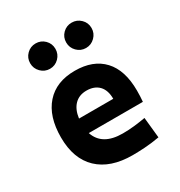

<svg xmlns="http://www.w3.org/2000/svg" viewBox="-179 -878 945 1010"><g transform="rotate(-30 293.0 -372.5)"><path d="M334 9.8Q199.7 9.8 126.5 -59.8Q53.2 -129.4 53.2 -259.8Q53.2 -386.7 115.5 -457Q177.7 -527.3 291 -527.3Q401.9 -527.3 462.4 -462.4Q522.9 -397.5 522.9 -273.4Q522.9 -238.3 520 -206.5H191.4Q221.7 -115.2 345.7 -115.2Q380.9 -115.2 415 -118.9Q449.2 -122.6 484.9 -128.9L497.6 -3.9Q447.8 4.9 406.7 7.3Q365.7 9.8 334 9.8ZM185.1 -298.3H393.1Q393.1 -350.6 366.5 -378.4Q339.8 -406.2 292 -406.2Q247.1 -406.2 219.5 -378.2Q191.9 -350.1 185.1 -298.3ZM403.3 -601.1Q371.6 -601.1 349.1 -623.8Q326.7 -646.5 326.7 -678.2Q326.7 -710.4 349.1 -732.7Q371.6 -754.9 403.3 -754.9Q435.1 -754.9 457.8 -732.7Q480.5 -710.4 480.5 -678.2Q480.5 -646.5 457.8 -623.8Q435.1 -601.1 403.3 -601.1ZM184.6 -601.1Q152.8 -601.1 130.4 -623.8Q107.9 -646.5 107.9 -678.2Q107.9 -710.4 130.4 -732.7Q152.8 -754.9 184.6 -754.9Q216.3 -754.9 238.8 -732.7Q261.2 -710.4 261.2 -678.2Q261.2 -646.5 238.8 -623.8Q216.3 -601.1 184.6 -601.1Z"/></g></svg>

Font: Cascadia Mono PL
Style: Bold
Weight: 700
Monospace: yes
Designer: Aaron Bell
Foundry: Saja Typeworks
Version: Version 2404.023; ttfautohint (v1.8.4)